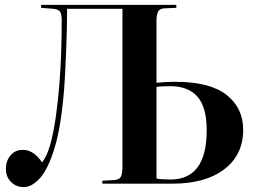

<svg xmlns="http://www.w3.org/2000/svg" viewBox="-20 -750 1052 784"><path d="M77 14Q46 14 25 -7Q4 -28 4 -61Q4 -93 23 -115.5Q42 -138 73 -138Q95 -138 114 -126Q133 -114 152 -87Q172 -112 185.5 -161Q199 -210 208 -273.5Q217 -337 222.5 -406Q228 -475 230 -542.5Q232 -610 232 -667Q232 -690 226 -701Q220 -712 198 -714L148 -718V-730H700V-718L651 -716Q632 -715 625.5 -702.5Q619 -690 619 -665V-412Q638 -414 656.5 -415Q675 -416 696 -416Q837 -416 905 -362.5Q973 -309 973 -220Q973 -118 896 -59Q819 0 684 0H398V-12L449 -15Q467 -17 473.5 -28Q480 -39 480 -71V-714H254Q254 -679 253 -633.5Q252 -588 250 -540.5Q248 -493 246 -452.5Q244 -412 242 -388Q230 -236 203.5 -148Q177 -60 143.5 -23Q110 14 77 14ZM619 -21Q629 -19 644.5 -18Q660 -17 676 -17Q824 -17 824 -218Q824 -313 786 -355.5Q748 -398 677 -398Q659 -398 645.5 -397.5Q632 -397 619 -395Z"/></svg>

Font: Literata 72pt SemiBold
Style: Regular
Weight: 600
Designer: Latin by Veronika Burian and Jose Scaglione. Greek by Irene Vlachou. Cyrillic by Vera Evstafieva.
Foundry: TypeTogether
Version: Version 3.002